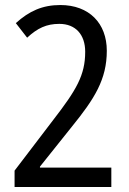

<svg xmlns="http://www.w3.org/2000/svg" viewBox="-20 -744 512 764"><path d="M423 0V-77H139V-81L266 -240C356 -351 405 -428 405 -542C405 -651 335 -724 220 -724C149 -724 96 -700 43 -652L88 -594C129 -632 165 -649 216 -649C281 -649 319 -606 319 -538C319 -445 284 -386 192 -267L38 -65V0Z"/></svg>

Font: Noto Sans Lao Condensed
Style: Regular
Weight: 400
Width: 3
Designer: Monotype Design Team
Foundry: Monotype Imaging Inc.
Version: Version 2.004